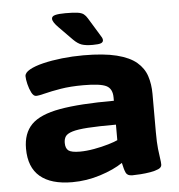

<svg xmlns="http://www.w3.org/2000/svg" viewBox="-52 -767 769 825"><g transform="rotate(-5 332.5 -355.0)"><path d="M227 8Q136 8 88.5 -32Q41 -72 41 -153Q41 -219 78 -256.5Q115 -294 201 -309.5Q287 -325 435 -325V-339Q435 -377 409 -390Q383 -403 310 -403Q254 -403 212 -396Q170 -389 143 -382Q116 -375 104 -375Q93 -375 84.5 -391.5Q76 -408 71 -429Q66 -450 66 -463Q66 -478 88 -490.5Q110 -503 147 -512Q184 -521 229 -526Q274 -531 321 -531Q409 -531 464.5 -517Q520 -503 550 -477.5Q580 -452 591.5 -417Q603 -382 603 -340V-175Q603 -130 606 -103Q609 -76 611.5 -60.5Q614 -45 614 -34Q614 -22 599.5 -15.5Q585 -9 564 -5.5Q543 -2 521.5 -0.5Q500 1 486 1Q465 1 458.5 -13Q452 -27 446 -56Q408 -30 348.5 -11Q289 8 227 8ZM271 -120Q299 -120 332.5 -126Q366 -132 394.5 -140.5Q423 -149 435 -155V-222Q359 -222 314 -219Q269 -216 246.5 -209Q224 -202 216.5 -191Q209 -180 209 -163Q209 -139 222 -129.5Q235 -120 271 -120ZM366 -572Q335 -572 318 -578Q301 -584 283 -602L226 -660Q201 -685 201 -699Q201 -710 216 -714Q231 -718 260 -718Q294 -718 312 -715.5Q330 -713 339 -706Q348 -699 355 -687L399 -615Q405 -606 408 -600Q411 -594 411 -589Q411 -580 401.5 -576Q392 -572 366 -572Z"/></g></svg>

Font: Asap Expanded ExtraBold
Style: Regular
Weight: 800
Width: 7
Designer: Pablo Cosgaya
Foundry: Omnibus-Type
Version: Version 3.001; ttfautohint (v1.8.4.7-5d5b)